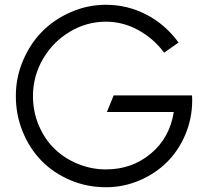

<svg xmlns="http://www.w3.org/2000/svg" viewBox="-20 -766 870 799"><path d="M420.9 13.2Q341.8 13.2 272 -16.6Q202.1 -46.4 152.6 -97.2Q103 -147.9 74.5 -218Q45.9 -288.1 45.9 -366.2Q45.9 -443.8 75.9 -514.4Q106 -585 156.2 -635.5Q206.5 -686 275.9 -716.1Q345.2 -746.1 420.9 -746.1Q510.3 -746.1 589.4 -705.1Q668.5 -664.1 723.1 -588.9L663.1 -546.9Q618.2 -606.9 554.4 -641.4Q490.7 -675.8 420.9 -675.8Q340.8 -675.8 270.8 -634Q200.7 -592.3 158.9 -520.8Q117.2 -449.2 117.2 -366.2Q117.2 -300.8 141.8 -243.2Q166.5 -185.5 207.8 -146Q249 -106.4 304.7 -83.7Q360.4 -61 420.9 -61Q529.3 -61 607.9 -127Q686.5 -192.9 703.1 -299.8H424.8L453.1 -369.1H778.8Q779.8 -363.3 779.8 -349.1Q779.8 -272.9 751 -205.3Q722.2 -137.7 673.6 -90.1Q625 -42.5 559.1 -14.6Q493.2 13.2 420.9 13.2Z"/></svg>

Font: Kreadon
Style: Regular
Weight: 400
Designer: kohakuno
Foundry: StudioGnu
Version: Version 1.000;Glyphs 3.1.2 (3151)